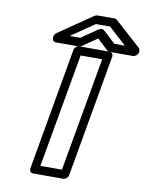

<svg xmlns="http://www.w3.org/2000/svg" viewBox="-101 -1000 847 1097"><g transform="rotate(10 322.5 -451.5)"><path d="M327 -25H202L319 -686H444ZM343 25C354 25 370 15 373 0L498 -711C500 -722 493 -736 478 -736H302C291 -736 276 -726 273 -711L148 0C146 11 153 25 168 25ZM558 -785H497L426 -851C418 -858 404 -857 395 -851L299 -785H238L374 -878H456ZM645 -766C646 -772 644 -781 639 -786L487 -923C484 -926 479 -928 473 -928H375C370 -928 363 -926 358 -923L161 -788C155 -784 148 -776 147 -768L146 -760C144 -749 152 -735 167 -735H299C304 -735 310 -737 315 -740L401 -799L465 -740C468 -737 474 -735 480 -735H614C625 -735 641 -745 644 -760Z"/></g></svg>

Font: Asimov
Style: XWidOuIt
Weight: 500
Designer: Google
Version: Version 2.000980; 2014